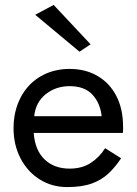

<svg xmlns="http://www.w3.org/2000/svg" viewBox="-20 -750 555 780"><path d="M123 -690 198 -730 348 -570 303 -540ZM472 -107Q449 -72 421 -45.5Q393 -19 353 -4.5Q313 10 253 10Q191 10 141.5 -21Q92 -52 63.5 -106.5Q35 -161 35 -230Q35 -243 36 -255Q37 -267 39 -279Q49 -336 79 -379Q109 -422 156.5 -446Q204 -470 263 -470Q328 -470 377 -441Q426 -412 453 -359.5Q480 -307 480 -234Q480 -228 480 -222Q480 -216 479 -210H117Q122 -140 161 -102.5Q200 -65 263 -65Q313 -65 348.5 -88Q384 -111 407 -148ZM263 -400Q207 -400 166 -367.5Q125 -335 119 -278H393Q387 -332 355 -366Q323 -400 263 -400Z"/></svg>

Font: Jost
Style: Regular
Weight: 400
Version: Version 3.500